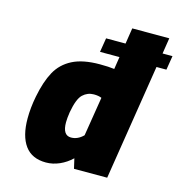

<svg xmlns="http://www.w3.org/2000/svg" viewBox="-112 -864 919 972"><g transform="rotate(15 347.5 -378.5)"><path d="M683 -606H631L535 0H361L349 -52Q321 -25 286 -9.5Q251 6 215 6Q141 6 104.5 -44Q68 -94 68 -186Q68 -242 80 -303Q96 -385 124.5 -437Q153 -489 207.5 -517Q262 -545 351 -545Q398 -545 427 -541L437 -606H335L347 -680H449L462 -763H656L643 -680H695ZM402 -383Q386 -390 361 -390Q328 -390 303.5 -367Q279 -344 266 -271Q261 -239 261 -217Q261 -149 305 -149Q340 -149 369 -178Z"/></g></svg>

Font: Exo Black
Style: Italic
Weight: 900
Italic angle: -9°
Designer: Natanael Gama
Foundry: Natanael Gama
Version: Version 1.500; ttfautohint (v1.6)